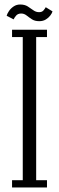

<svg xmlns="http://www.w3.org/2000/svg" viewBox="-20 -832 262 852"><path d="M33.5 0V-32.5H81V-667.5H33.5V-700H188.5V-667.5H140.5V-32.5H188.5V0ZM154 -738Q134.5 -738 121.5 -746.5Q108.5 -755 97.8 -763.5Q87 -772 74 -772Q59 -772 51 -762.2Q43 -752.5 40.5 -746L9.5 -762Q12 -771.5 19.8 -783Q27.5 -794.5 40.2 -803.2Q53 -812 69.5 -812Q89.5 -812 103 -803.5Q116.5 -795 128 -786.5Q139.5 -778 153.5 -778Q166.5 -778 173.2 -786Q180 -794 183 -800L213 -781.5Q211 -773.5 203.2 -763.2Q195.5 -753 183.2 -745.5Q171 -738 154 -738Z"/></svg>

Font: Imbue Thin 10pt Light
Style: Regular
Weight: 300
Version: Version 1.102